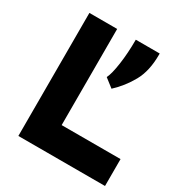

<svg xmlns="http://www.w3.org/2000/svg" viewBox="-164 -823 899 946"><g transform="rotate(30 285.5 -350.0)"><path d="M73 0V-700H231V-153H566V0ZM354 -431 305 -469Q318.5 -495.5 327.8 -559.5Q337 -623.5 337 -700H473V-692Q473 -600.5 438.8 -539Q404.5 -477.5 354 -431Z"/></g></svg>

Font: Overpass Black
Style: Regular
Weight: 900
Designer: Delve Withrington, Dave Bailey, Thomas Jockin
Foundry: Delve Fonts LLC
Version: Version 4.000; ttfautohint (v1.8.3)